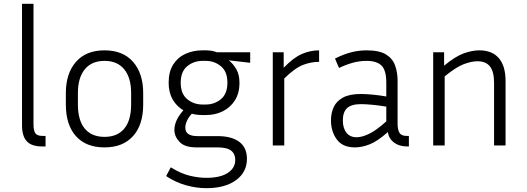

<svg xmlns="http://www.w3.org/2000/svg" viewBox="-20 -760 2751 1003"><path d="M95 -105V-740H155V-112Q155 -78 164.5 -64Q174 -50 202 -50H218V5H199Q145 5 120 -22Q95 -49 95 -105Z M728 -274V-214Q728 -108 675 -49Q622 10 526 10Q429 10 376.5 -49Q324 -108 324 -214V-274Q324 -376 376.5 -436.5Q429 -497 526 -497Q623 -497 675.5 -436.5Q728 -376 728 -274ZM665 -274Q665 -354 629 -398Q593 -442 526 -442Q459 -442 423 -398Q387 -354 387 -274V-214Q387 -131 423 -88Q459 -45 526 -45Q593 -45 629 -88Q665 -131 665 -214Z M1270 70Q1270 139 1213 181Q1156 223 1058 223Q1006 223 952 208Q898 193 848 160L872 114Q923 146 969.5 157.5Q1016 169 1059 169Q1130 169 1169.5 143.5Q1209 118 1209 75Q1209 44 1187.5 27Q1166 10 1117 10H1006Q945 10 918 -18.5Q891 -47 891 -81Q891 -131 938 -184Q903 -204 882 -240.5Q861 -277 861 -328Q861 -385 884.5 -422.5Q908 -460 948.5 -478.5Q989 -497 1038 -497H1055Q1087 -497 1113 -487H1287V-432L1175 -445Q1199 -426 1215 -397.5Q1231 -369 1231 -328Q1231 -273 1207 -235.5Q1183 -198 1143.5 -178.5Q1104 -159 1055 -159H1038Q1007 -159 982 -166Q964 -146 956 -127.5Q948 -109 948 -93Q948 -49 1011 -49H1116Q1190 -49 1230 -19Q1270 11 1270 70ZM1055 -214Q1100 -214 1134 -242Q1168 -270 1168 -328Q1168 -386 1134 -414Q1100 -442 1055 -442H1038Q992 -442 958 -414Q924 -386 924 -328Q924 -270 958 -242Q992 -214 1038 -214Z M1647 -437Q1605 -437 1563 -421Q1521 -405 1465 -350V0H1405V-487H1462V-406Q1513 -459 1557 -478Q1601 -497 1647 -497Z M2106 5Q2065 5 2038 -15.5Q2011 -36 2006 -70Q1952 -22 1911 -6Q1870 10 1834 10Q1770 10 1739.5 -31.5Q1709 -73 1709 -131Q1709 -170 1723.5 -201Q1738 -232 1772 -250.5Q1806 -269 1865 -269Q1892 -269 1928 -265.5Q1964 -262 1998 -256V-328Q1998 -393 1973 -417.5Q1948 -442 1895 -442Q1859 -442 1824 -432.5Q1789 -423 1751 -405L1730 -454Q1771 -475 1811.5 -486Q1852 -497 1895 -497Q1962 -497 1996.5 -475.5Q2031 -454 2044 -418Q2057 -382 2057 -338V-112Q2057 -84 2066.5 -67Q2076 -50 2104 -50H2116V5ZM1771 -131Q1771 -91 1789.5 -67Q1808 -43 1843 -43Q1871 -43 1908.5 -61Q1946 -79 1998 -126V-203Q1963 -209 1926.5 -212.5Q1890 -216 1866 -216Q1816 -216 1793.5 -195.5Q1771 -175 1771 -131Z M2474 -440Q2443 -440 2403 -425Q2363 -410 2303 -361V0H2243V-487H2300V-417Q2358 -465 2402 -481Q2446 -497 2484 -497Q2551 -497 2586 -456Q2621 -415 2621 -338V0H2561V-327Q2561 -386 2539.5 -413Q2518 -440 2474 -440Z"/></svg>

Font: Inria Sans Light
Style: Regular
Weight: 300
Designer: Black Foundry Team
Foundry: Black Foundry
Version: Version 1.2; ttfautohint (v1.8.3)